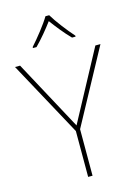

<svg xmlns="http://www.w3.org/2000/svg" viewBox="-139 -1023 782 1096"><g transform="rotate(-15 252.5 -474.5)"><path d="M265 -949H243C219 -908 164 -839 127 -798V-792H148C185 -829 226 -879 254 -917C282 -879 321 -829 358 -792H379V-798C342 -839 289 -908 265 -949ZM253 -301 30 -714H0L241 -271V0H267V-275L505 -714H475Z"/></g></svg>

Font: Noto Sans Thai Looped Thin
Style: Regular
Weight: 100
Designer: Sasikarn Vongin, Ben Mitchell
Foundry: The Fontpad Ltd
Version: Version 1.001